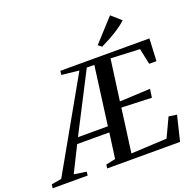

<svg xmlns="http://www.w3.org/2000/svg" viewBox="-253 -1155 1339 1324"><g transform="rotate(-20 417.0 -493.0)"><path d="M-89 0 -85.5 -27.5 -11.5 -40.5 362 -700 234 -714 238 -743H891.5L883.5 -579H830L805.5 -695.5L592.5 -705.5L551.5 -404L776.5 -415L767.5 -352.5L546.5 -361L503.5 -40L766 -53L831.5 -192.5L890.5 -183.5L846 0H311L315 -27.5L384.5 -42L410 -228.5H174L80.5 -41L170.5 -27.5L168 0ZM195.5 -271.5H415L472 -701L417 -702ZM566 -800.5 540.5 -821 690.5 -985.5 761 -923.5Q736 -900 702.5 -877.5Q669 -855 633.5 -835.5Q598 -816 566 -800.5Z"/></g></svg>

Font: Merriweather 96pt Medium
Style: Italic
Weight: 500
Italic angle: -7.8°
Version: Version 2.101